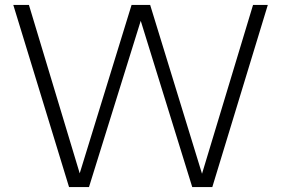

<svg xmlns="http://www.w3.org/2000/svg" viewBox="-20 -760 1142 780"><path d="M260.5 0 34 -740H97.5L311 -32H296.5L514.5 -740H590L807.5 -32H794L1008 -740H1068L842.5 0H761L543.5 -702H560L341.5 0Z"/></svg>

Font: Encode Sans SC SemiExpanded Light
Style: Regular
Weight: 300
Width: 6
Designer: Multiple Designers
Foundry: Impallari Type
Version: Version 3.002